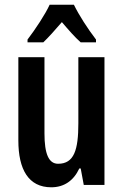

<svg xmlns="http://www.w3.org/2000/svg" viewBox="-20 -786 524 816"><path d="M294 -766H191C173 -726 130 -661 97 -618V-606H164C185 -626 213 -657 243 -692C272 -658 298 -628 323 -606H388V-618C352 -665 316 -721 294 -766ZM424 -543H313V-262C313 -149 295 -90 227 -90C187 -90 169 -132 169 -219V-543H58V-189C58 -66 101 10 198 10C252 10 293 -18 317 -70H323L336 0H424Z"/></svg>

Font: Noto Sans Khmer ExtraCondensed SemiBold
Style: Regular
Weight: 600
Width: 2
Designer: Danh Hong and the Monotype Design Team
Foundry: Monotype Imaging Inc.
Version: Version 2.004